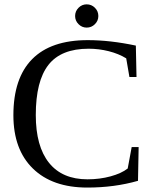

<svg xmlns="http://www.w3.org/2000/svg" viewBox="-20 -845 707 875"><path d="M377.9 9.8Q218.8 9.8 129.9 -76.9Q41 -163.6 41 -319.8Q41 -488.8 126.5 -575.4Q211.9 -662.1 379.9 -662.1Q481.9 -662.1 599.1 -637.2L602.1 -494.1H569.8L555.2 -579.1Q521 -600.1 475.8 -611.6Q430.7 -623 383.8 -623Q258.3 -623 200.7 -549.3Q143.1 -475.6 143.1 -320.8Q143.1 -178.2 203.4 -103Q263.7 -27.8 378.9 -27.8Q434.6 -27.8 483.9 -41.3Q533.2 -54.7 562 -77.1L580.1 -174.8H611.8L608.9 -21Q501.5 9.8 377.9 9.8ZM428.2 -772Q428.2 -750.5 412.6 -734.9Q397 -719.2 375 -719.2Q353.5 -719.2 337.9 -734.9Q322.3 -750.5 322.3 -772Q322.3 -793.9 337.9 -809.6Q353.5 -825.2 375 -825.2Q397 -825.2 412.6 -809.6Q428.2 -793.9 428.2 -772Z"/></svg>

Font: Tinos
Style: Regular
Weight: 400
Designer: Steve Matteson
Foundry: Monotype Imaging Inc.
Version: Version 1.23